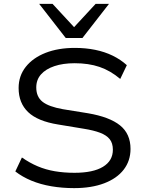

<svg xmlns="http://www.w3.org/2000/svg" viewBox="-20 -961 744 990"><path d="M362 9Q301 9 245 -0.5Q189 -10 142 -29.5Q95 -49 59 -77L93 -149Q133 -121 174.5 -103.5Q216 -86 263 -78Q310 -70 364 -70Q460 -70 511 -101Q562 -132 562 -189Q562 -223 545.5 -243.5Q529 -264 496 -276.5Q463 -289 413 -297L280 -319Q174 -336 125 -383Q76 -430 76 -507Q76 -570 113 -616.5Q150 -663 215 -688.5Q280 -714 366 -714Q422 -714 471 -704Q520 -694 561 -674Q602 -654 634 -625L600 -554Q549 -597 493 -616Q437 -635 365 -635Q305 -635 260.5 -620Q216 -605 191.5 -577.5Q167 -550 167 -510Q167 -462 199 -436.5Q231 -411 304 -398L434 -377Q545 -358 599 -314.5Q653 -271 653 -193Q653 -132 618 -86.5Q583 -41 517.5 -16Q452 9 362 9ZM319 -765 182 -941H251L362 -821L473 -941H542L405 -765Z"/></svg>

Font: Nunito Sans 10pt SemiExpanded
Style: Regular
Weight: 400
Width: 6
Designer: Vernon Adams
Foundry: Vernon Adams
Version: Version 3.101;gftools[0.9.27]